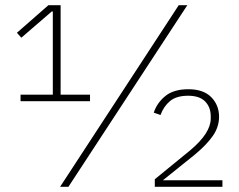

<svg xmlns="http://www.w3.org/2000/svg" viewBox="-20 -718 917 738"><path d="M59 -329V-354H183V-674H179L62 -573L45 -592L166 -698H213V-354H326V-329ZM211 0 667 -698H700L243 0ZM835 0H575V-29L712 -141Q790 -207 790 -262V-271Q790 -306 768.5 -328Q747 -350 703 -350Q658 -350 633.5 -329.5Q609 -309 597 -276L571 -285Q583 -322 615 -348.5Q647 -375 704 -375Q762 -375 792 -344.5Q822 -314 822 -269Q822 -230 798 -195.5Q774 -161 728 -123L606 -25H835Z"/></svg>

Font: IBM Plex Sans Arabic ExtLt
Style: Regular
Weight: 200
Designer: Mike Abbink, Paul van der Laan, Pieter van Rosmalen, Wael Morcos, Khajak Apelian
Foundry: Bold Monday
Version: Version 1.2